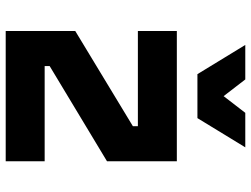

<svg xmlns="http://www.w3.org/2000/svg" viewBox="-126 -776 901 690"><g transform="rotate(90 325.0 -430.5)"><path d="M91 -615H559V-364L217 -158V-140H559V0H91V-250L433 -457V-475H91ZM509 -861 404 -689H246L141 -861H265L369 -726H281L385 -861Z"/></g></svg>

Font: Martian Mono SemiCondensed
Style: Bold
Weight: 700
Width: 4
Designer: Roman Shamin
Foundry: Evil Martians
Version: Version 1.000